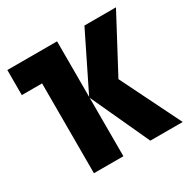

<svg xmlns="http://www.w3.org/2000/svg" viewBox="-129 -673 789 796"><g transform="rotate(-30 265.0 -275.0)"><path d="M101 0H242V-280L371 0H526L384 -287L524 -550H373L242 -284V-550H4V-430H101Z"/></g></svg>

Font: Noto Sans Mono Condensed ExtraBold
Style: Regular
Weight: 800
Width: 3
Designer: Monotype Design Team
Foundry: Monotype Imaging Inc.
Version: Version 2.014